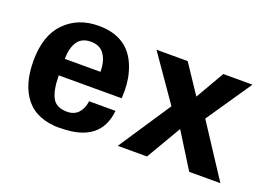

<svg xmlns="http://www.w3.org/2000/svg" viewBox="-82 -713 1275 927"><g transform="rotate(20 555.0 -249.0)"><path d="M283.2 14.2 280.8 15.1Q163.6 15.1 106.7 -54Q49.8 -123 49.8 -247.1Q49.8 -377 116.2 -444.8Q183.1 -513.2 289.1 -513.2Q441.4 -513.2 491.2 -382.8Q513.2 -325.7 513.2 -259.8L512.2 -222.2H189Q189 -148.9 209 -109.9Q229 -70.8 286.1 -70.8Q322.3 -70.8 343.5 -94Q364.7 -117.2 369.1 -154.8H504.9Q488.3 14.2 283.2 14.2ZM372.1 -307.1Q372.1 -361.3 349.6 -394.8Q327.1 -428.2 279.8 -428.2Q232.4 -428.2 210.7 -395Q189 -361.8 189 -307.1Z M1100.1 0H939.9L828.1 -179.2L723.1 0H572.8L751 -268.1L589.8 -500H750L848.1 -353L933.1 -500H1083L924.8 -268.1Z"/></g></svg>

Font: Perun
Style: Bold
Weight: 700
Foundry: Copyright (c) Stefan Peev, Context Ltd, 2016
Version: Version 1.0000